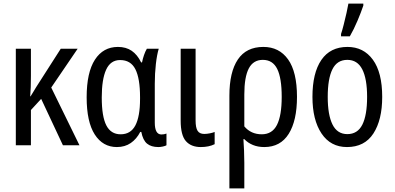

<svg xmlns="http://www.w3.org/2000/svg" viewBox="-20 -808 2198 1068"><path d="M412 -537 265 -321 422 0H330L209 -258L152 -196V0H68V-537H152V-387Q152 -354 151 -324Q150 -294 148 -272H150Q158 -285 166 -298Q174 -311 181 -323L318 -537Z M630 10Q552 10 507 -60Q462 -130 462 -267Q462 -405 508 -476Q554 -547 636 -547Q681 -547 712.5 -525.5Q744 -504 765 -461H770Q774 -481 781 -501.5Q788 -522 797 -537H863Q853 -504 847 -451.5Q841 -399 841 -342V-126Q841 -60 878 -60Q893 -60 906 -65V0Q900 4 886 7Q872 10 861 10Q821 10 798 -9Q775 -28 766 -74H760Q740 -35 707.5 -12.5Q675 10 630 10ZM651 -61Q707 -61 733 -110.5Q759 -160 759 -258V-267Q759 -372 733 -423Q707 -474 648 -474Q595 -474 570.5 -420.5Q546 -367 546 -266Q546 -160 571.5 -110.5Q597 -61 651 -61Z M1068 -537V-138Q1068 -98 1079 -80.5Q1090 -63 1116 -63Q1131 -63 1148 -66.5Q1165 -70 1174 -74V-6Q1142 10 1097 10Q1043 10 1014 -23Q985 -56 985 -137V-537Z M1632 -269Q1632 -137 1586 -63.5Q1540 10 1450 10Q1415 10 1387 -1.5Q1359 -13 1339 -34H1334Q1336 -5 1337.5 29.5Q1339 64 1339 98V240H1256V-276Q1256 -407 1303 -477Q1350 -547 1445 -547Q1533 -547 1582.5 -477.5Q1632 -408 1632 -269ZM1442 -475Q1389 -475 1364 -427.5Q1339 -380 1339 -282V-105Q1376 -61 1436 -61Q1494 -61 1520.5 -113Q1547 -165 1547 -269Q1547 -374 1522 -424.5Q1497 -475 1442 -475Z M2106 -269Q2106 -141 2057 -65.5Q2008 10 1910 10Q1819 10 1768.5 -65.5Q1718 -141 1718 -269Q1718 -402 1767.5 -474.5Q1817 -547 1913 -547Q2002 -547 2054 -476Q2106 -405 2106 -269ZM1803 -269Q1803 -169 1829.5 -115.5Q1856 -62 1912 -62Q1969 -62 1995.5 -114.5Q2022 -167 2022 -269Q2022 -370 1995 -422.5Q1968 -475 1912 -475Q1855 -475 1829 -422.5Q1803 -370 1803 -269ZM1877 -606V-619Q1883 -636 1891.5 -669.5Q1900 -703 1907.5 -736Q1915 -769 1918 -788H2001V-777Q1989 -741 1968.5 -692.5Q1948 -644 1926 -606Z"/></svg>

Font: Avrile Sans Condensed
Style: Regular
Weight: 400
Width: 3
Designer: Monotype Design Team
Foundry: Monotype Imaging Inc.
Version: Version 2.001;September 10, 2019;FontCreator 11.5.0.2425 64-